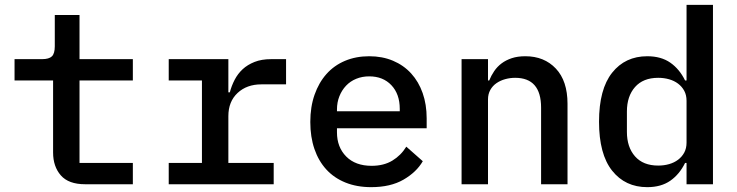

<svg xmlns="http://www.w3.org/2000/svg" viewBox="-20 -760 3040 792"><path d="M331 0Q263 0 231 -36.5Q199 -73 199 -131V-428H40V-516H153Q182 -516 194 -527.5Q206 -539 206 -569V-698H308V-516H528V-428H308V-88H528V0Z M676 -88H813V-428H676V-516H922V-379H928Q935 -406 948 -431Q961 -456 981 -474.5Q1001 -493 1030 -504.5Q1059 -516 1098 -516H1160V-412H1058Q998 -412 960 -376.5Q922 -341 922 -281V-88H1109V0H676Z M1511 12Q1452 12 1405 -7Q1358 -26 1326 -61Q1294 -96 1277 -145.5Q1260 -195 1260 -257Q1260 -319 1277.5 -369Q1295 -419 1326.5 -454.5Q1358 -490 1403 -509Q1448 -528 1503 -528Q1557 -528 1601 -509.5Q1645 -491 1676 -457Q1707 -423 1723.5 -376Q1740 -329 1740 -272V-231H1370V-214Q1370 -153 1408 -114.5Q1446 -76 1513 -76Q1563 -76 1598.5 -97.5Q1634 -119 1656 -155L1724 -95Q1698 -50 1644.5 -19Q1591 12 1511 12ZM1503 -445Q1474 -445 1449.5 -435Q1425 -425 1407.5 -406.5Q1390 -388 1380 -363Q1370 -338 1370 -308V-301H1629V-311Q1629 -372 1594.5 -408.5Q1560 -445 1503 -445Z M1884 0V-516H1993V-428H1998Q2006 -448 2018.5 -466.5Q2031 -485 2049 -498.5Q2067 -512 2091 -520Q2115 -528 2147 -528Q2225 -528 2273 -477Q2321 -426 2321 -332V0H2212V-316Q2212 -439 2105 -439Q2084 -439 2064 -433.5Q2044 -428 2028 -417Q2012 -406 2002.5 -389Q1993 -372 1993 -350V0Z M2812 -88H2806Q2783 -41 2745 -14.5Q2707 12 2650 12Q2559 12 2505 -56Q2451 -124 2451 -258Q2451 -392 2505 -460Q2559 -528 2650 -528Q2707 -528 2745 -501.5Q2783 -475 2806 -428H2812V-740H2921V0H2812ZM2695 -77Q2719 -77 2740 -83Q2761 -89 2777 -101Q2793 -113 2802.5 -130.5Q2812 -148 2812 -172V-344Q2812 -368 2802.5 -385.5Q2793 -403 2777 -415Q2761 -427 2740 -433Q2719 -439 2695 -439Q2633 -439 2599.5 -401Q2566 -363 2566 -300V-216Q2566 -153 2599.5 -115Q2633 -77 2695 -77Z"/></svg>

Font: IBM Plex Mono Medium
Style: Regular
Weight: 500
Monospace: yes
Designer: Mike Abbink, Paul van der Laan, Pieter van Rosmalen
Foundry: Bold Monday
Version: Version 2.3